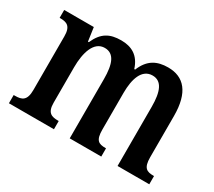

<svg xmlns="http://www.w3.org/2000/svg" viewBox="-108 -748 1057 949"><g transform="rotate(30 421.0 -273.5)"><path d="M19 0H276V-47H273C235 -47 209 -55 209 -113V-315C209 -399 232 -474 293 -474C347 -474 366 -424 366 -338V0H546V-47H543C504 -47 484 -56 484 -118V-328C484 -406 505 -474 566 -474C619 -474 639 -424 639 -338V0H820V-47H817C779 -47 757 -56 757 -118V-353C757 -488 703 -547 613 -547C551 -547 504 -525 476 -456H471C450 -523 404 -547 345 -547C280 -547 239 -525 210 -459H205L194 -536H25V-491H27C66 -491 91 -482 91 -423V-117C91 -56 65 -47 27 -47H19Z"/></g></svg>

Font: Noto Serif Condensed Semi
Style: Regular
Weight: 600
Width: 3
Designer: Monotype Design Team
Foundry: Monotype Imaging Inc.
Version: Version 1.002